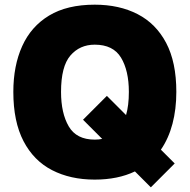

<svg xmlns="http://www.w3.org/2000/svg" viewBox="-20 -758 811 821"><path d="M385 10Q281 10 202.5 -30.5Q124 -71 80.5 -154.5Q37 -238 37 -365Q37 -477 75 -561Q113 -645 190 -691.5Q267 -738 385 -738Q490 -738 568.5 -697.5Q647 -657 690.5 -574.5Q734 -492 734 -365Q734 -291 717.5 -228.5Q701 -166 668 -118L727 -59L625 43L557 -25Q484 10 385 10ZM335 -246 437 -348 519 -266Q531 -307 531 -365Q531 -456 497.5 -511.5Q464 -567 385 -567Q321 -567 281 -520.5Q241 -474 241 -365Q241 -274 274 -217.5Q307 -161 385 -161Q402 -161 417 -164Z"/></svg>

Font: BDO Grotesk Black
Style: Regular
Weight: 900
Designer: Deni Anggara
Foundry: Lokal Container
Version: Version 2.000